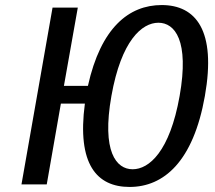

<svg xmlns="http://www.w3.org/2000/svg" viewBox="-20 -730 850 760"><path d="M620 -710C490 -710 379 -620 328 -390H233L288 -700H188L65 0H165L221 -320H316C284 -80 363 10 493 10C628 10 745 -90 791 -350C837 -610 755 -710 620 -710ZM505 -60C440 -60 382 -130 421 -350C460 -570 542 -640 607 -640C672 -640 730 -570 691 -350C652 -130 570 -60 505 -60Z"/></svg>

Font: Scada
Style: Italic
Weight: 400
Designer: Jovanny Lemonad
Foundry: Jovanny Lemonad
Version: Version 3.005